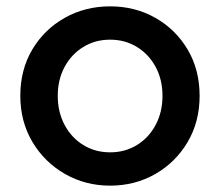

<svg xmlns="http://www.w3.org/2000/svg" viewBox="-20 -573 693 605"><path d="M327 12Q405 12 469 -24.5Q533 -61 571 -125Q609 -189 609 -271Q609 -353 571.5 -416.5Q534 -480 470 -516.5Q406 -553 327 -553Q248 -553 183.5 -516.5Q119 -480 81.5 -416.5Q44 -353 44 -271Q44 -190 82 -126Q120 -62 184.5 -25Q249 12 327 12ZM327 -93Q280 -93 242.5 -116Q205 -139 183.5 -179.5Q162 -220 162 -271Q162 -322 183.5 -362Q205 -402 242.5 -425Q280 -448 327 -448Q374 -448 411.5 -425Q449 -402 470.5 -362Q492 -322 492 -271Q492 -220 470.5 -179.5Q449 -139 411.5 -116Q374 -93 327 -93Z"/></svg>

Font: Custom Plus Jakarta Sans SemiBold
Style: Regular
Weight: 600
Designer: Gumpita Rahayu & FullSphere
Foundry: Tokotype & FullSphere
Version: Version 1.001;hotconv 1.0.117;makeotfexe 2.5.65602